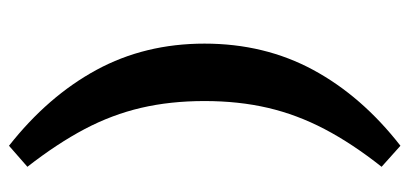

<svg xmlns="http://www.w3.org/2000/svg" viewBox="-268 -498 933 438"><g transform="rotate(90 199.0 -278.5)"><path d="M210 -278Q210 -200 225.5 -133.5Q241 -67 274 -4.5Q307 58 360 126L312 168Q199 79 139 -31.5Q79 -142 79 -278Q79 -415 139 -526Q199 -637 312 -725L360 -682Q307 -615 274 -552Q241 -489 225.5 -422.5Q210 -356 210 -278Z"/></g></svg>

Font: Source Serif 4 SmText
Style: Bold
Weight: 700
Designer: Frank Grießhammer
Foundry: Adobe
Version: Version 4.005;hotconv 1.1.0;makeotfexe 2.6.0